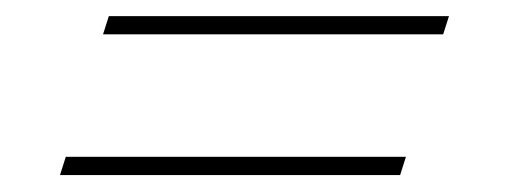

<svg xmlns="http://www.w3.org/2000/svg" viewBox="-20 -372 615 232"><path d="M111.5 -352.5H522.5L515.5 -330.5H104.5ZM59.5 -182.5H470.5L463.5 -160.5H52.5Z"/></svg>

Font: Newsreader Display ExtraLight
Style: Italic
Weight: 275
Italic angle: -17°
Designer: Hugues Gentile
Foundry: Production Type
Version: Version 1.001